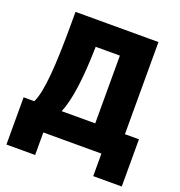

<svg xmlns="http://www.w3.org/2000/svg" viewBox="-147 -823 1012 1081"><g transform="rotate(20 359.0 -282.5)"><path d="M11 135H183V0H531V135H702V-148H618V-700H121V-630C121 -377 109 -216 75 -148H11ZM440 -148H239C273 -228 291 -362 295 -551V-554H440Z"/></g></svg>

Font: Fixel Text ExtraBold
Style: Regular
Weight: 800
Width: 4
Designer: AlfaBravo + MacPaw
Foundry: Kyrylo Tkachov, Marchela Mozhyna, Serhii Makarenko, Maria Weinstein, Zakhar Kryvoshyya
Version: Version 1.211